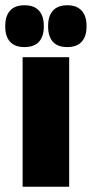

<svg xmlns="http://www.w3.org/2000/svg" viewBox="-40 -710 349 730"><path d="M46 0V-492.5H223V0ZM53 -531Q16.5 -531 -1.8 -551.2Q-20 -571.5 -20 -608V-612.5Q-20 -649 -1.8 -669.5Q16.5 -690 53 -690Q90 -690 108.2 -669.5Q126.5 -649 126.5 -612.5V-608Q126.5 -571.5 108.2 -551.2Q90 -531 53 -531ZM216 -531Q179 -531 161 -551.2Q143 -571.5 143 -608V-612.5Q143 -649 161.2 -669.5Q179.5 -690 216 -690Q252 -690 270.5 -669.5Q289 -649 289 -612.5V-608Q289 -571.5 270.5 -551.2Q252 -531 216 -531Z"/></svg>

Font: Anek Odia Medium ExtraBold
Style: Regular
Weight: 800
Version: Version 1.003